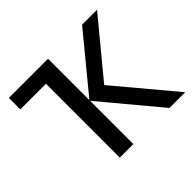

<svg xmlns="http://www.w3.org/2000/svg" viewBox="-131 -695 853 853"><g transform="rotate(-45 295.5 -268.0)"><path d="M356 -277 588 0H489L262 -272V0H177V-464H16V-536H262V-276L476 -536H570Z"/></g></svg>

Font: Noto Sans Display
Style: Regular
Weight: 400
Designer: Monotype Design team
Foundry: Monotype Imaging Inc.
Version: Version 1.000